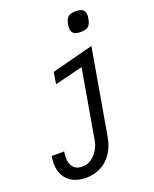

<svg xmlns="http://www.w3.org/2000/svg" viewBox="-177 -890 954 1189"><g transform="rotate(-20 300.0 -296.0)"><path d="M104 39Q104 81.5 124.2 104.2Q144.5 127 183 127Q214.5 127 241.2 108.8Q268 90.5 285.2 62.2Q302.5 34 307.5 6L387.5 -454L203 -408.5L215 -485L489.5 -556.5L391 10Q380.5 69 351.2 112Q322 155 278.2 177.5Q234.5 200 181.5 200Q133 200 96.8 182.2Q60.5 164.5 40.8 130Q21 95.5 21 47Q21 25 25.5 0H107.5Q104 19.5 104 39ZM397 -708.5Q397 -718 399.5 -732Q405.5 -765.5 421.2 -778.8Q437 -792 471 -792Q502.5 -792 517.2 -780.5Q532 -769 532 -743.5Q532 -734 529.5 -720Q523.5 -686.5 507.8 -673.2Q492 -660 458 -660Q426.5 -660 411.8 -671.5Q397 -683 397 -708.5Z"/></g></svg>

Font: JuliaMono
Style: Italic
Weight: 400
Italic angle: -9°
Monospace: yes
Designer: cormullion
Foundry: corm
Version: Version 0.057; ttfautohint (v1.8.4)